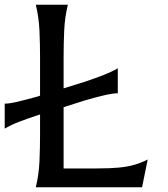

<svg xmlns="http://www.w3.org/2000/svg" viewBox="-30 -795 712 815"><path d="M122 0Q135 -54 137.5 -110Q140 -166 140 -222V-309L133 -307Q88 -292 53.5 -279Q19 -266 -10 -249V-355Q11 -355 48 -364Q85 -373 132 -386L140 -389V-553Q140 -609 137.5 -665Q135 -721 122 -775H258Q245 -721 242.5 -665Q240 -609 240 -553V-420L327 -447Q372 -462 407 -475.5Q442 -489 470 -505V-399Q449 -399 412 -390.5Q375 -382 328 -368L240 -340V-80H380Q435 -80 473 -83.5Q511 -87 540.5 -95.5Q570 -104 597 -118L573 0Z"/></svg>

Font: Faculty Glyphic
Style: Regular
Weight: 400
Designer: Koto Studio, Dylan Young
Foundry: Koto Studio
Version: Version 1.004; ttfautohint (v1.8.4.7-5d5b)